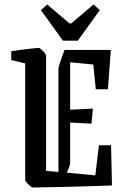

<svg xmlns="http://www.w3.org/2000/svg" viewBox="-20 -825 569 854"><path d="M30 -558V-597Q46 -600 73.5 -603.5Q101 -607 125 -609.5Q149 -612 153 -612Q156 -612 164 -605Q172 -598 178.5 -589.5Q185 -581 185 -578V-65L240 -60V-517Q240 -528 248.5 -552Q257 -576 267 -603H473L460 -428H406L395 -538L292 -548V-337L393 -342L387 -275L292 -280V-101Q292 -88 277 -57L404 -45L420 -179H474L478 0Q415 2 367 3.5Q319 5 280 6Q241 7 204.5 7.5Q168 8 126 9Q122 9 113.5 2Q105 -5 98.5 -13Q92 -21 92 -24V-543ZM260 -644 162 -780 190 -805 289 -721H297L396 -805L424 -780L326 -644Z"/></svg>

Font: Grenze Gotisch
Style: Regular
Weight: 400
Designer: Renata Polastri
Foundry: Omnibus-Type
Version: Version 1.001